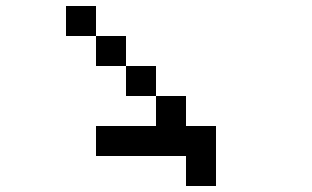

<svg xmlns="http://www.w3.org/2000/svg" viewBox="-20 -820 1040 640"><path d="M200 -700V-800H300V-700ZM300 -300V-400H500V-500H600V-400H700V-200H600V-300ZM300 -700H400V-600H300ZM400 -500V-600H500V-500Z"/></svg>

Font: GalmuriMono9 Regular
Style: Regular
Weight: 400
Designer: Lee Minseo (quiple)
Version: Version 2.399;hotconv 1.1.1;makeotfexe 2.6.0 DEVELOPMENT